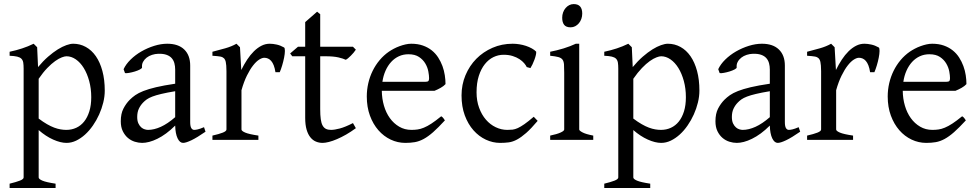

<svg xmlns="http://www.w3.org/2000/svg" viewBox="-20 -682 4770 936"><path d="M424.8 -208Q424.8 -250.5 414.8 -287.1Q404.8 -323.7 388.2 -350.6Q371.6 -377.4 349.6 -392.6Q327.6 -407.7 304.2 -407.7Q295.4 -407.7 281.2 -402.3Q267.1 -397 249 -384.3Q231 -371.6 210.4 -350.3Q189.9 -329.1 168.5 -297.9V-104Q190.4 -87.4 209.2 -76.7Q228 -65.9 244.4 -59.8Q260.7 -53.7 275.4 -51.3Q290 -48.8 303.2 -48.8Q329.6 -48.8 351.8 -59.1Q374 -69.3 390.1 -89.4Q406.2 -109.4 415.5 -139.2Q424.8 -168.9 424.8 -208ZM490.7 -240.2Q490.7 -211.9 483.4 -182.1Q476.1 -152.3 463.4 -124Q450.7 -95.7 433.1 -70.3Q415.5 -44.9 394.8 -26.1Q374 -7.3 351.1 3.7Q328.1 14.6 304.2 14.6Q275.4 14.6 239.3 -1.5Q203.1 -17.6 168.5 -47.9V183.1Q168.5 190.9 186.8 198.7Q205.1 206.5 251 213.4V234.4H26.9V213.4Q59.1 205.6 77.1 198.5Q95.2 191.4 95.2 183.1V-347.2Q95.2 -365.2 93.3 -377Q91.3 -388.7 84.2 -395.8Q77.1 -402.8 63.7 -406Q50.3 -409.2 26.9 -410.2V-429.7Q43.5 -433.1 58.6 -437.3Q73.7 -441.4 87.9 -446Q102.1 -450.7 116 -456.3Q129.9 -461.9 144 -468.8L161.1 -451.7L165.5 -355Q189.9 -384.3 214.6 -405.8Q239.3 -427.2 261.7 -441.2Q284.2 -455.1 303.5 -461.9Q322.8 -468.8 336.9 -468.8Q370.1 -468.8 398.4 -453.1Q426.8 -437.5 447.3 -408Q467.8 -378.4 479.2 -335.9Q490.7 -293.5 490.7 -240.2Z M701.7 -48.8Q731 -48.8 763.9 -63.7Q796.9 -78.6 834 -110.8V-237.3Q793 -230.5 766.4 -224.1Q739.7 -217.8 722.7 -211.2Q705.6 -204.6 695.3 -197.3Q685.1 -189.9 677.2 -181.6Q664.6 -168.5 656.7 -151.6Q648.9 -134.8 648.9 -111.8Q648.9 -92.3 654.8 -80.1Q660.6 -67.9 668.9 -60.8Q677.2 -53.7 686.3 -51.3Q695.3 -48.8 701.7 -48.8ZM981.9 -40Q940.4 -11.2 913.3 1.7Q886.2 14.6 872.6 14.6Q856.4 14.6 845.7 -7.8Q835 -30.3 834 -69.8Q812 -47.9 790 -31.7Q768.1 -15.6 747.1 -5.4Q726.1 4.9 707.3 9.8Q688.5 14.6 672.9 14.6Q655.3 14.6 636.7 8.8Q618.2 2.9 603.3 -9.8Q588.4 -22.5 578.6 -42.5Q568.8 -62.5 568.8 -90.8Q568.8 -127.9 581.8 -152.8Q594.7 -177.7 612.8 -195.8Q624.5 -207.5 639.4 -218Q654.3 -228.5 679 -238.3Q703.6 -248 740.7 -256.8Q777.8 -265.6 834 -273.9V-342.8Q834 -359.4 830.1 -373.8Q826.2 -388.2 816.9 -398.7Q807.6 -409.2 791.7 -414.8Q775.9 -420.4 752 -419.9Q736.3 -419.4 721.2 -414.6Q706.1 -409.7 694.8 -400.9Q683.6 -392.1 677.2 -380.1Q670.9 -368.2 672.4 -353.5Q672.9 -349.1 662.4 -343.5Q651.9 -337.9 637.5 -333.5Q623 -329.1 609.1 -326.7Q595.2 -324.2 589.4 -325.7L582.5 -344.7Q593.8 -369.1 616.7 -391.6Q639.6 -414.1 669.2 -431.2Q698.7 -448.2 731.7 -458.5Q764.6 -468.8 795.4 -468.8Q849.1 -468.8 878.2 -440.7Q907.2 -412.6 907.2 -362.3V-86.9Q907.2 -66.4 912.6 -57.6Q918 -48.8 926.8 -48.8Q933.6 -48.8 944.3 -51.3Q955.1 -53.7 974.6 -62Z M1364.7 -450.7Q1369.1 -447.8 1368.9 -433.6Q1368.7 -419.4 1365 -400.9Q1361.3 -382.3 1355.5 -362.8Q1349.6 -343.3 1343.8 -330.1H1322.8Q1319.8 -349.6 1314.5 -363.3Q1309.1 -377 1302 -385Q1294.9 -393.1 1286.4 -396.7Q1277.8 -400.4 1268.6 -400.4Q1257.8 -400.4 1243.4 -391.4Q1229 -382.3 1213.9 -363Q1198.7 -343.8 1183.8 -313.7Q1168.9 -283.7 1157.2 -242.2V-50.8Q1157.2 -43.5 1175.5 -35.6Q1193.8 -27.8 1239.7 -21V0H1015.6V-21Q1047.9 -28.3 1065.9 -35.4Q1084 -42.5 1084 -50.8V-335Q1084 -351.1 1083 -362.1Q1082 -373 1080.6 -379.9Q1079.1 -386.7 1076.9 -390.6Q1074.7 -394.5 1072.8 -397Q1069.3 -400.4 1065.2 -402.6Q1061 -404.8 1054.4 -406.2Q1047.9 -407.7 1038.6 -408.4Q1029.3 -409.2 1015.6 -410.2V-429.7Q1047.4 -438 1077.9 -446.5Q1108.4 -455.1 1132.8 -468.8L1149.9 -451.7L1156.2 -340.8Q1169.4 -367.7 1184.8 -391.1Q1200.2 -414.6 1217.8 -431.9Q1235.4 -449.2 1254.6 -459Q1273.9 -468.8 1294.9 -468.8Q1310.5 -468.8 1328.6 -464.8Q1346.7 -460.9 1364.7 -450.7Z M1714.8 -57.1Q1690.9 -39.6 1667.5 -26.1Q1644 -12.7 1622.8 -3.7Q1601.6 5.4 1583.5 10Q1565.4 14.6 1552.7 14.6Q1535.6 14.6 1520.3 8.3Q1504.9 2 1493.2 -12.5Q1481.4 -26.9 1474.6 -50.3Q1467.8 -73.7 1467.8 -107.9V-407.7H1404.8L1394.5 -421.4L1432.6 -454.1H1467.8V-574.2L1525.9 -625L1541 -612.8V-454.1H1700.7L1714.8 -439.9Q1710.4 -433.1 1703.9 -425.3Q1697.3 -417.5 1690.4 -410.6Q1683.6 -403.8 1677 -398.2Q1670.4 -392.6 1665.5 -390.6Q1653.8 -396.5 1629.9 -402.1Q1606 -407.7 1566.4 -407.7H1541V-149.9Q1541 -120.6 1543.7 -101.1Q1546.4 -81.5 1552.7 -70.1Q1559.1 -58.6 1569.1 -53.7Q1579.1 -48.8 1593.8 -48.8Q1610.8 -48.8 1636.7 -55.7Q1662.6 -62.5 1700.7 -82Z M1971.2 -417.5Q1945.8 -417.5 1924.6 -407.7Q1903.3 -397.9 1887 -380.1Q1870.6 -362.3 1859.6 -337.6Q1848.6 -313 1844.2 -283.2H2053.2Q2064.5 -283.2 2068.1 -286.9Q2071.8 -290.5 2071.8 -300.8Q2071.8 -314 2068.1 -333.7Q2064.5 -353.5 2053.5 -372.3Q2042.5 -391.1 2022.7 -404.3Q2002.9 -417.5 1971.2 -417.5ZM2151.9 -272Q2143.1 -262.2 2128.4 -253.9Q2113.8 -245.6 2098.1 -239.3H1841.3Q1841.8 -201.2 1851.8 -166.7Q1861.8 -132.3 1880.6 -106.2Q1899.4 -80.1 1926 -64.5Q1952.6 -48.8 1985.8 -48.8Q2001 -48.8 2015.4 -50.8Q2029.8 -52.7 2046.4 -59.6Q2063 -66.4 2083.3 -79.6Q2103.5 -92.8 2130.9 -115.2Q2137.2 -111.8 2141.8 -105.5Q2146.5 -99.1 2148.9 -95.2Q2116.2 -59.6 2091.6 -37.8Q2066.9 -16.1 2045.2 -4.4Q2023.4 7.3 2002.2 11Q1981 14.6 1956.1 14.6Q1918.5 14.6 1884.5 -1.5Q1850.6 -17.6 1824.7 -47.1Q1798.8 -76.7 1783.4 -118.4Q1768.1 -160.2 1768.1 -211.9Q1768.1 -244.6 1775.4 -276.4Q1782.7 -308.1 1796.6 -336.4Q1810.5 -364.7 1830.6 -388.7Q1850.6 -412.6 1876 -430.2Q1886.7 -437.5 1900.1 -444.6Q1913.6 -451.7 1928.2 -457Q1942.9 -462.4 1957.3 -465.6Q1971.7 -468.8 1984.9 -468.8Q2016.6 -468.8 2041.5 -460Q2066.4 -451.2 2085 -436.3Q2103.5 -421.4 2116.2 -401.6Q2128.9 -381.8 2137 -359.9Q2145 -337.9 2148.4 -315.2Q2151.9 -292.5 2151.9 -272Z M2601.1 -92.8Q2569.3 -55.2 2545.2 -33.9Q2521 -12.7 2500.5 -1.7Q2480 9.3 2460.4 12Q2440.9 14.6 2418 14.6Q2382.3 14.6 2348.4 -1.2Q2314.5 -17.1 2288.1 -46.9Q2261.7 -76.7 2245.8 -119.6Q2230 -162.6 2230 -216.8Q2230 -269.5 2249.3 -315.4Q2268.6 -361.3 2302 -395.3Q2335.4 -429.2 2380.9 -449Q2426.3 -468.8 2479 -468.8Q2495.1 -468.8 2512 -466.1Q2528.8 -463.4 2544.2 -458.3Q2559.6 -453.1 2572.5 -446Q2585.4 -439 2593.8 -430.2Q2594.7 -424.3 2592.3 -413.6Q2589.8 -402.8 2585.4 -390.9Q2581.1 -378.9 2575.7 -367.9Q2570.3 -356.9 2565.9 -350.1L2547.9 -355Q2543.9 -363.8 2535.2 -374Q2526.4 -384.3 2512.5 -393.6Q2498.5 -402.8 2479.2 -408.9Q2460 -415 2435.1 -415Q2409.2 -415 2385.5 -403.6Q2361.8 -392.1 2343.5 -369.1Q2325.2 -346.2 2314.2 -312Q2303.2 -277.8 2303.2 -231.9Q2303.2 -190.4 2315.7 -156.5Q2328.1 -122.6 2348.9 -98.6Q2369.6 -74.7 2396.7 -61.8Q2423.8 -48.8 2453.1 -48.8Q2466.8 -48.8 2478.5 -50Q2490.2 -51.3 2504.2 -57.6Q2518.1 -64 2536.4 -76.7Q2554.7 -89.4 2582 -112.8Z M2662.1 0V-21Q2695.3 -27.8 2712.9 -35.9Q2730.5 -43.9 2730.5 -50.8V-327.1Q2730.5 -352.1 2729.5 -367.4Q2728.5 -382.8 2722.2 -391.4Q2715.8 -399.9 2701.9 -403.8Q2688 -407.7 2662.1 -410.2V-429.7Q2677.2 -432.6 2694.1 -436.8Q2710.9 -440.9 2727.5 -446Q2744.1 -451.2 2759.3 -457Q2774.4 -462.9 2787.1 -468.8H2803.7V-50.8Q2803.7 -44.9 2820.1 -36.4Q2836.4 -27.8 2872.1 -21V0ZM2818.4 -615.7Q2818.4 -602.1 2814 -589.8Q2809.6 -577.6 2802 -568.6Q2794.4 -559.6 2784.2 -554.2Q2773.9 -548.8 2761.7 -548.8Q2739.7 -548.8 2730.2 -561Q2720.7 -573.2 2720.7 -595.7Q2720.7 -609.4 2725.1 -621.6Q2729.5 -633.8 2737.3 -642.8Q2745.1 -651.9 2755.1 -657Q2765.1 -662.1 2776.9 -662.1Q2818.4 -662.1 2818.4 -615.7Z M3323.7 -208Q3323.7 -250.5 3313.7 -287.1Q3303.7 -323.7 3287.1 -350.6Q3270.5 -377.4 3248.5 -392.6Q3226.6 -407.7 3203.1 -407.7Q3194.3 -407.7 3180.2 -402.3Q3166 -397 3147.9 -384.3Q3129.9 -371.6 3109.4 -350.3Q3088.9 -329.1 3067.4 -297.9V-104Q3089.4 -87.4 3108.2 -76.7Q3127 -65.9 3143.3 -59.8Q3159.7 -53.7 3174.3 -51.3Q3189 -48.8 3202.1 -48.8Q3228.5 -48.8 3250.7 -59.1Q3272.9 -69.3 3289.1 -89.4Q3305.2 -109.4 3314.5 -139.2Q3323.7 -168.9 3323.7 -208ZM3389.6 -240.2Q3389.6 -211.9 3382.3 -182.1Q3375 -152.3 3362.3 -124Q3349.6 -95.7 3332 -70.3Q3314.5 -44.9 3293.7 -26.1Q3272.9 -7.3 3250 3.7Q3227.1 14.6 3203.1 14.6Q3174.3 14.6 3138.2 -1.5Q3102.1 -17.6 3067.4 -47.9V183.1Q3067.4 190.9 3085.7 198.7Q3104 206.5 3149.9 213.4V234.4H2925.8V213.4Q2958 205.6 2976.1 198.5Q2994.1 191.4 2994.1 183.1V-347.2Q2994.1 -365.2 2992.2 -377Q2990.2 -388.7 2983.2 -395.8Q2976.1 -402.8 2962.6 -406Q2949.2 -409.2 2925.8 -410.2V-429.7Q2942.4 -433.1 2957.5 -437.3Q2972.7 -441.4 2986.8 -446Q3001 -450.7 3014.9 -456.3Q3028.8 -461.9 3043 -468.8L3060.1 -451.7L3064.5 -355Q3088.9 -384.3 3113.5 -405.8Q3138.2 -427.2 3160.6 -441.2Q3183.1 -455.1 3202.4 -461.9Q3221.7 -468.8 3235.8 -468.8Q3269 -468.8 3297.4 -453.1Q3325.7 -437.5 3346.2 -408Q3366.7 -378.4 3378.2 -335.9Q3389.6 -293.5 3389.6 -240.2Z M3600.6 -48.8Q3629.9 -48.8 3662.8 -63.7Q3695.8 -78.6 3732.9 -110.8V-237.3Q3691.9 -230.5 3665.3 -224.1Q3638.7 -217.8 3621.6 -211.2Q3604.5 -204.6 3594.2 -197.3Q3584 -189.9 3576.2 -181.6Q3563.5 -168.5 3555.7 -151.6Q3547.9 -134.8 3547.9 -111.8Q3547.9 -92.3 3553.7 -80.1Q3559.6 -67.9 3567.9 -60.8Q3576.2 -53.7 3585.2 -51.3Q3594.2 -48.8 3600.6 -48.8ZM3880.9 -40Q3839.4 -11.2 3812.3 1.7Q3785.2 14.6 3771.5 14.6Q3755.4 14.6 3744.6 -7.8Q3733.9 -30.3 3732.9 -69.8Q3710.9 -47.9 3689 -31.7Q3667 -15.6 3646 -5.4Q3625 4.9 3606.2 9.8Q3587.4 14.6 3571.8 14.6Q3554.2 14.6 3535.6 8.8Q3517.1 2.9 3502.2 -9.8Q3487.3 -22.5 3477.5 -42.5Q3467.8 -62.5 3467.8 -90.8Q3467.8 -127.9 3480.7 -152.8Q3493.7 -177.7 3511.7 -195.8Q3523.4 -207.5 3538.3 -218Q3553.2 -228.5 3577.9 -238.3Q3602.5 -248 3639.6 -256.8Q3676.8 -265.6 3732.9 -273.9V-342.8Q3732.9 -359.4 3729 -373.8Q3725.1 -388.2 3715.8 -398.7Q3706.5 -409.2 3690.7 -414.8Q3674.8 -420.4 3650.9 -419.9Q3635.3 -419.4 3620.1 -414.6Q3605 -409.7 3593.8 -400.9Q3582.5 -392.1 3576.2 -380.1Q3569.8 -368.2 3571.3 -353.5Q3571.8 -349.1 3561.3 -343.5Q3550.8 -337.9 3536.4 -333.5Q3522 -329.1 3508.1 -326.7Q3494.1 -324.2 3488.3 -325.7L3481.4 -344.7Q3492.7 -369.1 3515.6 -391.6Q3538.6 -414.1 3568.1 -431.2Q3597.7 -448.2 3630.6 -458.5Q3663.6 -468.8 3694.3 -468.8Q3748 -468.8 3777.1 -440.7Q3806.2 -412.6 3806.2 -362.3V-86.9Q3806.2 -66.4 3811.5 -57.6Q3816.9 -48.8 3825.7 -48.8Q3832.5 -48.8 3843.3 -51.3Q3854 -53.7 3873.5 -62Z M4263.7 -450.7Q4268.1 -447.8 4267.8 -433.6Q4267.6 -419.4 4263.9 -400.9Q4260.3 -382.3 4254.4 -362.8Q4248.5 -343.3 4242.7 -330.1H4221.7Q4218.8 -349.6 4213.4 -363.3Q4208 -377 4200.9 -385Q4193.8 -393.1 4185.3 -396.7Q4176.8 -400.4 4167.5 -400.4Q4156.7 -400.4 4142.3 -391.4Q4127.9 -382.3 4112.8 -363Q4097.7 -343.8 4082.8 -313.7Q4067.9 -283.7 4056.2 -242.2V-50.8Q4056.2 -43.5 4074.5 -35.6Q4092.8 -27.8 4138.7 -21V0H3914.6V-21Q3946.8 -28.3 3964.8 -35.4Q3982.9 -42.5 3982.9 -50.8V-335Q3982.9 -351.1 3981.9 -362.1Q3981 -373 3979.5 -379.9Q3978 -386.7 3975.8 -390.6Q3973.6 -394.5 3971.7 -397Q3968.3 -400.4 3964.1 -402.6Q3960 -404.8 3953.4 -406.2Q3946.8 -407.7 3937.5 -408.4Q3928.2 -409.2 3914.6 -410.2V-429.7Q3946.3 -438 3976.8 -446.5Q4007.3 -455.1 4031.7 -468.8L4048.8 -451.7L4055.2 -340.8Q4068.4 -367.7 4083.7 -391.1Q4099.1 -414.6 4116.7 -431.9Q4134.3 -449.2 4153.6 -459Q4172.9 -468.8 4193.8 -468.8Q4209.5 -468.8 4227.5 -464.8Q4245.6 -460.9 4263.7 -450.7Z M4510.7 -417.5Q4485.4 -417.5 4464.1 -407.7Q4442.9 -397.9 4426.5 -380.1Q4410.2 -362.3 4399.2 -337.6Q4388.2 -313 4383.8 -283.2H4592.8Q4604 -283.2 4607.7 -286.9Q4611.3 -290.5 4611.3 -300.8Q4611.3 -314 4607.7 -333.7Q4604 -353.5 4593 -372.3Q4582 -391.1 4562.3 -404.3Q4542.5 -417.5 4510.7 -417.5ZM4691.4 -272Q4682.6 -262.2 4668 -253.9Q4653.3 -245.6 4637.7 -239.3H4380.9Q4381.3 -201.2 4391.4 -166.7Q4401.4 -132.3 4420.2 -106.2Q4439 -80.1 4465.6 -64.5Q4492.2 -48.8 4525.4 -48.8Q4540.5 -48.8 4554.9 -50.8Q4569.3 -52.7 4585.9 -59.6Q4602.5 -66.4 4622.8 -79.6Q4643.1 -92.8 4670.4 -115.2Q4676.8 -111.8 4681.4 -105.5Q4686 -99.1 4688.5 -95.2Q4655.8 -59.6 4631.1 -37.8Q4606.4 -16.1 4584.7 -4.4Q4563 7.3 4541.7 11Q4520.5 14.6 4495.6 14.6Q4458 14.6 4424.1 -1.5Q4390.1 -17.6 4364.3 -47.1Q4338.4 -76.7 4323 -118.4Q4307.6 -160.2 4307.6 -211.9Q4307.6 -244.6 4314.9 -276.4Q4322.3 -308.1 4336.2 -336.4Q4350.1 -364.7 4370.1 -388.7Q4390.1 -412.6 4415.5 -430.2Q4426.3 -437.5 4439.7 -444.6Q4453.1 -451.7 4467.8 -457Q4482.4 -462.4 4496.8 -465.6Q4511.2 -468.8 4524.4 -468.8Q4556.2 -468.8 4581.1 -460Q4606 -451.2 4624.5 -436.3Q4643.1 -421.4 4655.8 -401.6Q4668.5 -381.8 4676.5 -359.9Q4684.6 -337.9 4688 -315.2Q4691.4 -292.5 4691.4 -272Z"/></svg>

Font: Gentium Plus APac
Style: Regular
Weight: 400
Designer: J. Victor Gaultney, Annie Olsen, Iska Routamaa, Becca Hirsbrunner
Foundry: SIL International
Version: Version 5.000